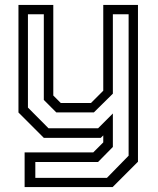

<svg xmlns="http://www.w3.org/2000/svg" viewBox="-20 -560 643 780"><path d="M158 0 55 -103V-540H196.5V-172L227 -141.5H349.5L399.5 -191.5V-540H540.5V97L437.5 200H80V59H359L399.5 18.5V-10L389.5 0ZM123.5 162.5H414.5L502.5 72.5V-502H438.5V-179.5L361.5 -103.5H208.5L158 -154V-502H93.5V-123L177 -39H378.5L438.5 -99V37L378.5 98H123.5Z"/></svg>

Font: Tourney
Style: Regular
Weight: 400
Designer: Tyler Finck
Foundry: Etcetera Type Co
Version: Version 1.015